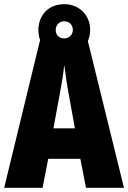

<svg xmlns="http://www.w3.org/2000/svg" viewBox="-20 -900 614 920"><path d="M392 0H574L401 -703C408 -719 412 -738 412 -757C412 -826 361 -880 288 -880C213 -880 164 -828 164 -756C164 -739 167 -722 172 -708L0 0H184L211 -139H365ZM288 -716C261 -716 247 -733 247 -757C247 -781 265 -798 288 -798C311 -798 329 -781 329 -757C329 -733 311 -716 288 -716ZM310 -445 339 -285H236L266 -447C276 -500 284 -551 288 -589C293 -549 300 -498 310 -445Z"/></svg>

Font: Noto Sans Ethiopic ExtraCondensed Black
Style: Regular
Weight: 900
Width: 2
Designer: Monotype Design Team
Foundry: Monotype Imaging Inc.
Version: Version 2.102